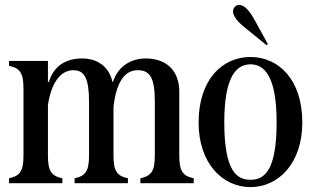

<svg xmlns="http://www.w3.org/2000/svg" viewBox="-20 -749 1266 785"><path d="M17 0H235V-20C190 -30 176 -49 176 -114V-319C189 -409 227 -462 280 -462C326 -462 344 -427 344 -333V-114C344 -49 330 -30 285 -20V0H503V-20C458 -30 444 -49 444 -114V-312C457 -426 497 -462 543 -462C595 -462 613 -428 613 -333V-114C613 -49 599 -30 554 -20V0H772V-20C727 -30 713 -49 713 -114V-374C713 -461 660 -510 575 -510C514 -510 461 -476 442 -414H440C426 -476 379 -510 316 -510C246 -510 199 -477 180 -414H176V-500H17V-480C62 -470 76 -451 76 -386V-114C76 -49 62 -30 17 -20Z M1004 16C1118 16 1216 -81 1216 -248C1216 -425 1118 -516 1004 -516C890 -516 792 -425 792 -248C792 -81 890 16 1004 16ZM897 -249C897 -439 948 -486 1004 -486C1060 -486 1111 -439 1111 -249C1111 -49 1060 -14 1004 -14C948 -14 897 -49 897 -249ZM942 -723C928 -711 923 -683 979 -638L1070 -564L1075 -569L1019 -671C984 -734 956 -735 942 -723Z"/></svg>

Font: RL Madena
Style: Regular
Weight: 400
Designer: I Kadek Wantara Putra
Foundry: Roughlines ID
Version: Version 1.000;Glyphs 3.1.2 (3151)